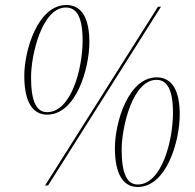

<svg xmlns="http://www.w3.org/2000/svg" viewBox="-20 -741 777 767"><path d="M168 -283C284 -283 337 -467 337 -573C337 -664 309 -721 245 -721C132 -721 77 -542 77 -438C77 -330 113 -283 168 -283ZM160 0H172L623 -714H611ZM168 -293C127 -293 104 -333 104 -432C104 -523 148 -711 243 -711C284 -711 310 -677 310 -579C310 -468 265 -293 168 -293ZM530 6C645 6 698 -176 698 -284C698 -375 670 -432 606 -432C493 -432 439 -253 439 -149C439 -41 475 6 530 6ZM530 -4C489 -4 466 -44 466 -143C466 -234 510 -422 605 -422C645 -422 671 -388 671 -290C671 -179 626 -4 530 -4Z"/></svg>

Font: Noto Serif Display Condensed Thin
Style: Italic
Weight: 100
Width: 3
Italic angle: -12°
Designer: Monotype Design Team
Foundry: Monotype Imaging Inc.
Version: Version 2.009